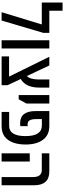

<svg xmlns="http://www.w3.org/2000/svg" viewBox="777 -1577 800 2394"><g transform="rotate(90 1177.0 -380.0)"><path d="M114 -595H390V-521L236 0H132L285 -501H12V-760H114Z M482 0V-595H584V0Z M683 0V-93H935L688 -595H796L928 -315Q971 -357 971 -464V-595H1072V-468Q1072 -301 965 -238L1042 -75V0Z M1165 -213V-595H1271V-310L1218 -213Z M1376 0V-94H1549Q1677 -94 1677 -298Q1677 -502 1544 -502H1465V-434Q1465 -377 1480 -350.5Q1495 -324 1531 -324Q1537 -324 1542.5 -324.5Q1548 -325 1553 -326V-234Q1544 -233 1535.5 -232Q1527 -231 1517 -231Q1439 -231 1402 -280Q1365 -329 1365 -422V-595H1551Q1664 -595 1723 -515.5Q1782 -436 1782 -298Q1782 -210 1757.5 -143Q1733 -76 1682.5 -38Q1632 0 1555 0Z M2188 0V-389Q2188 -448 2165 -474.5Q2142 -501 2101 -501H1892V-595H2118Q2290 -595 2290 -405V0ZM1892 0V-351H1994V0Z"/></g></svg>

Font: Noto Sans Hebrew Condensed Medium
Style: Regular
Weight: 500
Width: 3
Designer: Monotype Design Team
Foundry: Monotype Imaging Inc.
Version: Version 2.004; ttfautohint (v1.8.4.7-5d5b)